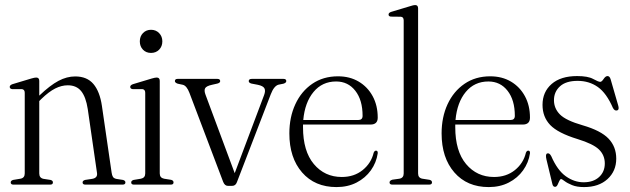

<svg xmlns="http://www.w3.org/2000/svg" viewBox="-20 -750 2558 780"><path d="M139.5 -421.5V-361V-361.5Q183.5 -403.5 217.5 -421.5Q251.5 -439.5 285.5 -439.5Q333.5 -439.5 359.5 -408.8Q385.5 -378 394 -320L433.5 -48.5Q435 -37.5 439 -31.2Q443 -25 454 -23L480 -19Q489.5 -16 489.5 -9Q489.5 0 478 0H327Q315.5 0 315.5 -9Q315.5 -16 325.5 -19L355 -23.5Q377.5 -27.5 374 -48L336.5 -307Q329 -356 309.8 -379.8Q290.5 -403.5 255.5 -403.5Q230 -403.5 204.2 -390.5Q178.5 -377.5 148 -348L139.5 -339.5V-45.5Q139.5 -27 156.5 -23.5L185.5 -19Q195 -16.5 195 -9Q195 0 184 0H34.5Q23.5 0 23.5 -9Q23.5 -16 33 -19L63 -24Q80.5 -27 80.5 -45.5V-373Q80.5 -386.5 69 -388H29Q19.5 -389.5 19.5 -397Q19.5 -404 30.5 -408L107 -431Q120.5 -435 127 -435Q139.5 -435 139.5 -421.5Z M593.5 -535Q573.5 -535 560.8 -548.2Q548 -561.5 548 -582Q548 -602.5 561 -615.8Q574 -629 593.5 -629Q613.5 -629 626.5 -615.5Q639.5 -602 639.5 -582Q639.5 -561.5 626.5 -548.2Q613.5 -535 593.5 -535ZM629 -421.5V-45.5Q629 -27.5 646.5 -24L675 -19.5Q685 -17 685 -9Q685 0 674 0H524Q513 0 513 -9Q513 -16 522.5 -19L552.5 -24Q570 -27.5 570 -45.5V-373Q570 -386.5 558.5 -388H518.5Q509 -389.5 509 -397Q509 -404 520 -408L596.5 -431Q610 -435 616.5 -435Q629 -435 629 -421.5Z M923.5 5H905.5Q893 5 886.5 -11.5L749.5 -373Q738.5 -401.5 723 -405.5L702 -410Q690.5 -414 690.5 -420.5Q690.5 -429.5 701.5 -429.5H863Q874.5 -429.5 874.5 -420.5Q874.5 -413.5 863 -410.5L841 -405.5Q818 -400.5 813.2 -391.2Q808.5 -382 815 -365L933.5 -46.5L1053 -364Q1059.5 -381.5 1054.2 -391.2Q1049 -401 1027.5 -405.5L1001.5 -410.5Q990.5 -413.5 990.5 -420.5Q990.5 -429.5 1003 -429.5H1132Q1143 -429.5 1143 -420.5Q1143 -413.5 1131.5 -410L1111.5 -406Q1093 -401 1080 -367L942.5 -10Q937 5 923.5 5Z M1514.5 -272Q1514.5 -244 1485 -244H1211Q1211 -238.5 1211 -233Q1211 -136 1255 -83.5Q1299 -31 1368.5 -31Q1418.5 -31 1453.2 -59Q1488 -87 1498 -129.5Q1501.5 -138 1507.5 -138Q1515.5 -138 1514.5 -127Q1509 -89.5 1486.8 -58.2Q1464.5 -27 1428.8 -8.5Q1393 10 1347 10Q1259 10 1207.2 -49.5Q1155.5 -109 1155.5 -208Q1155.5 -274 1179.8 -326.5Q1204 -379 1248.5 -409.5Q1293 -440 1353 -440Q1401 -440 1437.2 -418.5Q1473.5 -397 1494 -359.2Q1514.5 -321.5 1514.5 -272ZM1345.5 -419Q1289 -419 1253.8 -376.5Q1218.5 -334 1212 -262.5H1435.5Q1453 -262.5 1453 -279.5Q1453 -343.5 1423.5 -381.2Q1394 -419 1345.5 -419Z M1678.5 -716V-45.5Q1678.5 -27 1696 -24L1725 -19.5Q1735 -17 1735 -9Q1735 0 1723.5 0H1574Q1562.5 0 1562.5 -9Q1562.5 -16.5 1574 -20L1602.5 -24Q1620 -27 1620 -45.5V-667Q1620 -681 1608.5 -682L1568 -682.5Q1558.5 -683.5 1558.5 -691Q1558.5 -698.5 1570 -702L1646.5 -725Q1660 -729.5 1666.5 -729.5Q1678.5 -729.5 1678.5 -716Z M2133 -272Q2133 -244 2103.5 -244H1829.5Q1829.5 -238.5 1829.5 -233Q1829.5 -136 1873.5 -83.5Q1917.5 -31 1987 -31Q2037 -31 2071.8 -59Q2106.5 -87 2116.5 -129.5Q2120 -138 2126 -138Q2134 -138 2133 -127Q2127.5 -89.5 2105.2 -58.2Q2083 -27 2047.2 -8.5Q2011.5 10 1965.5 10Q1877.5 10 1825.8 -49.5Q1774 -109 1774 -208Q1774 -274 1798.2 -326.5Q1822.5 -379 1867 -409.5Q1911.5 -440 1971.5 -440Q2019.5 -440 2055.8 -418.5Q2092 -397 2112.5 -359.2Q2133 -321.5 2133 -272ZM1964 -419Q1907.5 -419 1872.2 -376.5Q1837 -334 1830.5 -262.5H2054Q2071.5 -262.5 2071.5 -279.5Q2071.5 -343.5 2042 -381.2Q2012.5 -419 1964 -419Z M2351 -9.5Q2390.5 -9.5 2413.8 -30.8Q2437 -52 2437 -86Q2437 -119.5 2413.5 -142.5Q2390 -165.5 2326.5 -185Q2246.5 -209.5 2215.2 -242.2Q2184 -275 2184 -324Q2184 -376.5 2221 -408.8Q2258 -441 2324.5 -441Q2368.5 -441 2389.8 -429.2Q2411 -417.5 2418.5 -417.5Q2424.5 -417.5 2432.2 -429.2Q2440 -441 2448 -441Q2456.5 -441 2460.5 -428.5L2491 -323Q2496.5 -305.5 2488.5 -302Q2477.5 -297.5 2470 -311.5Q2444 -371.5 2408.8 -396.5Q2373.5 -421.5 2326.5 -421.5Q2279 -421.5 2254.8 -399.2Q2230.5 -377 2230.5 -343Q2230.5 -309.5 2254.8 -285Q2279 -260.5 2347 -241Q2421 -219.5 2452.2 -186.8Q2483.5 -154 2483.5 -105.5Q2483.5 -55 2448 -22.5Q2412.5 10 2352.5 10Q2323.5 10 2304 2Q2284.5 -6 2273.8 -14.2Q2263 -22.5 2259.5 -22.5Q2255.5 -22.5 2252.2 -14.8Q2249 -7 2245 1Q2241 9 2235 9Q2226.5 9 2224 -2.5L2200 -102Q2195 -123 2202.5 -126.5Q2212 -130 2219.5 -115.5Q2244.5 -58 2278.8 -33.8Q2313 -9.5 2351 -9.5Z"/></svg>

Font: Fraunces 144pt S050 Light
Style: Regular
Weight: 300
Version: Version 1.000; ttfautohint (v1.8.3)